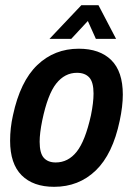

<svg xmlns="http://www.w3.org/2000/svg" viewBox="-20 -710 513 741"><path d="M19 -167Q19 -216 30 -265Q58 -396 124 -459Q190 -522 284 -522Q365 -522 409.5 -478Q454 -434 454 -345Q454 -300 442 -244Q415 -115 349.5 -52Q284 11 189 11Q108 11 63.5 -33.5Q19 -78 19 -167ZM331 -265Q341 -314 341 -349Q341 -393 324.5 -411Q308 -429 277 -429Q230 -429 197 -387.5Q164 -346 143 -245Q133 -196 133 -163Q133 -119 149 -101Q165 -83 195 -83Q243 -83 276 -124.5Q309 -166 331 -265ZM294 -690H360L428 -560H350L319 -629L255 -560H171Z"/></svg>

Font: Decalotype SemiBold Italic
Style: Regular
Weight: 600
Italic angle: -12°
Designer: Alfredo Marco Pradil
Foundry: Alfredo Marco Pradil
Version: Version 1.0